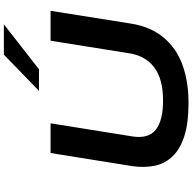

<svg xmlns="http://www.w3.org/2000/svg" viewBox="-21 -966 997 995"><g transform="rotate(-90 477.5 -468.5)"><path d="M441 10Q339 10 272 -11Q205 -32 166.5 -71Q128 -110 116.5 -163Q105 -216 114 -281L182 -705H336L268 -281Q255 -198 302.5 -160Q350 -122 454 -122Q565 -122 625.5 -167.5Q686 -213 699 -298L764 -705H919L853 -290Q837 -188 782 -121Q727 -54 640.5 -22Q554 10 441 10ZM504 -765 692 -947H849L616 -765Z"/></g></svg>

Font: Nunito Sans 7pt Expanded
Style: Bold Italic
Weight: 700
Width: 7
Italic angle: -9°
Designer: Vernon Adams
Foundry: Vernon Adams
Version: Version 3.101;gftools[0.9.27]